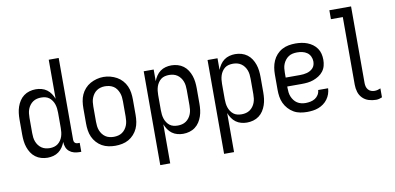

<svg xmlns="http://www.w3.org/2000/svg" viewBox="-84 -1001 3043 1481"><g transform="rotate(-10 1437.5 -260.0)"><path d="M219 8Q194 8 169.5 1Q145 -6 125 -21Q105 -36 91.5 -57Q78 -78 70 -101.5Q62 -125 59 -150Q56 -175 56 -200V-320Q56 -345 59 -370Q62 -395 70 -418.5Q78 -442 91.5 -463Q105 -484 125 -499Q145 -514 169.5 -521Q194 -528 219 -528Q242 -528 264.5 -522Q287 -516 305.5 -502.5Q324 -489 337 -469.5Q350 -450 358 -429V-735H436V-93Q436 -87 438 -81Q440 -75 444.5 -70.5Q449 -66 455 -64Q461 -62 467 -62H482V8H467Q446 8 425.5 2.5Q405 -3 389 -16.5Q373 -30 365.5 -50Q358 -70 358 -91Q350 -70 337 -50.5Q324 -31 305.5 -17.5Q287 -4 264.5 2Q242 8 219 8ZM249 -62Q249 -62 249 -62Q249 -62 249 -62Q266 -62 282.5 -66.5Q299 -71 312 -81Q325 -91 334.5 -105Q344 -119 349 -134.5Q354 -150 356 -166.5Q358 -183 358 -200V-320Q358 -337 356 -353.5Q354 -370 349 -385.5Q344 -401 334.5 -415.5Q325 -430 312 -440Q299 -450 282.5 -454Q266 -458 249 -458Q232 -458 215.5 -454Q199 -450 185 -440.5Q171 -431 160.5 -417Q150 -403 144 -387Q138 -371 136 -354Q134 -337 134 -320V-200Q134 -183 136 -166Q138 -149 144 -133Q150 -117 160.5 -103Q171 -89 185 -79.5Q199 -70 215.5 -66Q232 -62 249 -62Z M750 8Q723 8 696 2.5Q669 -3 646 -16Q623 -29 604.5 -49.5Q586 -70 575 -94.5Q564 -119 560 -146Q556 -173 556 -200V-320Q556 -347 560 -374Q564 -401 575 -425.5Q586 -450 604.5 -470.5Q623 -491 646.5 -504Q670 -517 696.5 -524Q723 -531 750 -531Q777 -531 803.5 -524Q830 -517 853.5 -504Q877 -491 895.5 -470.5Q914 -450 925 -425.5Q936 -401 940 -374Q944 -347 944 -320V-200Q944 -173 940 -146Q936 -119 925 -94.5Q914 -70 895.5 -49.5Q877 -29 854 -16Q831 -3 804 2.5Q777 8 750 8ZM750 -62Q767 -62 784 -66Q801 -70 815 -79.5Q829 -89 839.5 -103Q850 -117 856 -133Q862 -149 864 -166Q866 -183 866 -200V-320Q866 -337 864 -354Q862 -371 855.5 -387.5Q849 -404 839 -418Q829 -432 814.5 -441Q800 -450 783 -454Q766 -458 748 -458Q731 -458 714.5 -453.5Q698 -449 684 -439.5Q670 -430 660 -416Q650 -402 644 -386.5Q638 -371 636 -354Q634 -337 634 -320V-200Q634 -183 636 -166Q638 -149 644 -133Q650 -117 660.5 -103Q671 -89 685 -79.5Q699 -70 716 -66Q733 -62 750 -62Z M1064 215V-520H1142V-429Q1150 -450 1163 -469.5Q1176 -489 1194.5 -502.5Q1213 -516 1235.5 -522Q1258 -528 1281 -528Q1306 -528 1330.5 -521Q1355 -514 1375 -499Q1395 -484 1408.5 -463Q1422 -442 1430 -418.5Q1438 -395 1441 -370Q1444 -345 1444 -320V-200Q1444 -175 1441 -150Q1438 -125 1430 -101.5Q1422 -78 1408.5 -57Q1395 -36 1375 -21Q1355 -6 1330.5 1Q1306 8 1281 8Q1258 8 1235.5 2Q1213 -4 1194.5 -17.5Q1176 -31 1163 -50.5Q1150 -70 1142 -91V215ZM1251 -62Q1268 -62 1284.5 -66Q1301 -70 1315 -79.5Q1329 -89 1339.5 -103Q1350 -117 1356 -133Q1362 -149 1364 -166Q1366 -183 1366 -200V-320Q1366 -337 1364 -354Q1362 -371 1356 -387Q1350 -403 1339.5 -417Q1329 -431 1315 -440.5Q1301 -450 1284.5 -454Q1268 -458 1251 -458Q1234 -458 1217.5 -454Q1201 -450 1188 -440Q1175 -430 1165.5 -415.5Q1156 -401 1151 -385.5Q1146 -370 1144 -353.5Q1142 -337 1142 -320V-200Q1142 -183 1144 -166.5Q1146 -150 1151 -134.5Q1156 -119 1165.5 -104.5Q1175 -90 1188 -80Q1201 -70 1217.5 -66Q1234 -62 1251 -62Z M1564 215V-520H1642V-429Q1650 -450 1663 -469.5Q1676 -489 1694.5 -502.5Q1713 -516 1735.5 -522Q1758 -528 1781 -528Q1806 -528 1830.5 -521Q1855 -514 1875 -499Q1895 -484 1908.5 -463Q1922 -442 1930 -418.5Q1938 -395 1941 -370Q1944 -345 1944 -320V-200Q1944 -175 1941 -150Q1938 -125 1930 -101.5Q1922 -78 1908.5 -57Q1895 -36 1875 -21Q1855 -6 1830.5 1Q1806 8 1781 8Q1758 8 1735.5 2Q1713 -4 1694.5 -17.5Q1676 -31 1663 -50.5Q1650 -70 1642 -91V215ZM1751 -62Q1768 -62 1784.5 -66Q1801 -70 1815 -79.5Q1829 -89 1839.5 -103Q1850 -117 1856 -133Q1862 -149 1864 -166Q1866 -183 1866 -200V-320Q1866 -337 1864 -354Q1862 -371 1856 -387Q1850 -403 1839.5 -417Q1829 -431 1815 -440.5Q1801 -450 1784.5 -454Q1768 -458 1751 -458Q1734 -458 1717.5 -454Q1701 -450 1688 -440Q1675 -430 1665.5 -415.5Q1656 -401 1651 -385.5Q1646 -370 1644 -353.5Q1642 -337 1642 -320V-200Q1642 -183 1644 -166.5Q1646 -150 1651 -134.5Q1656 -119 1665.5 -104.5Q1675 -90 1688 -80Q1701 -70 1717.5 -66Q1734 -62 1751 -62Z M2252 8Q2225 8 2198 3Q2171 -2 2147.5 -15.5Q2124 -29 2105.5 -49.5Q2087 -70 2075.5 -94.5Q2064 -119 2060 -146Q2056 -173 2056 -200V-320Q2056 -347 2060.5 -374Q2065 -401 2076 -426Q2087 -451 2105.5 -471.5Q2124 -492 2148 -505Q2172 -518 2199 -523Q2226 -528 2253 -528Q2277 -528 2300.5 -524.5Q2324 -521 2346 -512.5Q2368 -504 2387 -490Q2406 -476 2419.5 -456.5Q2433 -437 2438.5 -414Q2444 -391 2444 -367Q2444 -343 2438 -320Q2432 -297 2417.5 -278Q2403 -259 2382.5 -246Q2362 -233 2339.5 -225Q2317 -217 2293.5 -214.5Q2270 -212 2246 -212H2134V-200Q2134 -183 2136 -166Q2138 -149 2144.5 -133Q2151 -117 2161.5 -103Q2172 -89 2186.5 -79.5Q2201 -70 2218 -66Q2235 -62 2252 -62Q2271 -62 2290.5 -66Q2310 -70 2326 -80Q2342 -90 2352.5 -107Q2363 -124 2364 -144H2442Q2441 -121 2433.5 -99.5Q2426 -78 2412.5 -59.5Q2399 -41 2380.5 -27.5Q2362 -14 2341 -6Q2320 2 2297 5Q2274 8 2252 8ZM2246 -282Q2260 -282 2274 -283.5Q2288 -285 2301 -288.5Q2314 -292 2326.5 -299Q2339 -306 2348.5 -316.5Q2358 -327 2362 -340.5Q2366 -354 2366 -368Q2366 -388 2357 -407Q2348 -426 2331.5 -437.5Q2315 -449 2294.5 -453.5Q2274 -458 2254 -458Q2236 -458 2219 -454.5Q2202 -451 2187.5 -441.5Q2173 -432 2162 -418Q2151 -404 2144.5 -388Q2138 -372 2136 -354.5Q2134 -337 2134 -320V-282Z M2792 8Q2763 8 2735 -0.5Q2707 -9 2686.5 -29.5Q2666 -50 2657.5 -78Q2649 -106 2649 -135V-665H2556V-735H2726V-135Q2726 -121 2729.5 -107.5Q2733 -94 2742 -83Q2751 -72 2764.5 -67Q2778 -62 2792 -62Q2804 -62 2816 -65Q2828 -68 2839 -73V-3Q2828 2 2816 5Q2804 8 2792 8Z"/></g></svg>

Font: Iosevka Julsh Curly
Style: Regular
Weight: 400
Designer: Belleve Invis
Foundry: Belleve Invis
Version: Version 15.0.2; ttfautohint (v1.8.4)